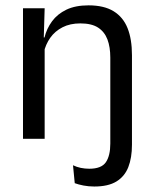

<svg xmlns="http://www.w3.org/2000/svg" viewBox="-20 -519 573 718"><path d="M392.5 -78.5V-303.5Q392.5 -343 381.8 -371.5Q371 -400 346.8 -415.8Q322.5 -431.5 280.5 -431.5Q242 -431.5 213.8 -417Q185.5 -402.5 168 -377.8Q150.5 -353 143.5 -321.5L129 -379H146.5Q154.5 -412 174.5 -439.2Q194.5 -466.5 228.2 -482.8Q262 -499 311 -499Q369 -499 404.8 -477Q440.5 -455 457 -413.8Q473.5 -372.5 473.5 -312.5V-78.5ZM66 0V-488H147L143.5 -371L147 -366.5V0ZM332.5 178.5Q311.5 178.5 292.2 174.8Q273 171 259.5 166L253 99Q266.5 105.5 282 108.8Q297.5 112 314 112Q359 112 375.8 87.8Q392.5 63.5 392.5 18V-136.5H473.5V22Q473.5 71 459.8 106Q446 141 415.2 159.8Q384.5 178.5 332.5 178.5Z"/></svg>

Font: Anek Latin Medium
Style: Regular
Weight: 400
Version: Version 1.003